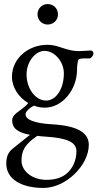

<svg xmlns="http://www.w3.org/2000/svg" viewBox="-20 -637 481 947"><path d="M215 -516C244 -516 266 -538 266 -566C266 -595 244 -617 215 -617C187 -617 165 -595 165 -566C165 -538 187 -516 215 -516ZM428 -388C418 -388 389 -385 373 -385C353 -385 338 -386 306 -395C278 -403 252 -416 213 -416C122 -416 39 -351 39 -258C39 -205 73 -156 119 -129C111 -117 102 -110 63 -81C47 -68 40 -57 40 -44C40 -6 64 16 128 28C96 54 63 79 44 95C21 113 11 135 11 170C11 244 81 290 195 290C303 290 418 180 418 77C418 16 359 -17 236 -24C151 -29 106 -46 106 -74C106 -86 124 -104 148 -116C165 -109 183 -106 201 -106C287 -106 360 -193 360 -295C360 -313 363 -332 366 -341C368 -346 378 -349 396 -349H423C425 -349 428 -351 431 -354C437 -360 441 -368 441 -373C441 -382 435 -388 428 -388ZM207 -141C155 -141 111 -200 111 -270C111 -331 153 -386 200 -386C249 -386 295 -333 295 -275C295 -199 257 -141 207 -141ZM357 109C357 155 337 198 304 223C280 241 249 250 209 250C140 250 86 208 86 155C86 104 106 72 164 33C177 35 191 36 207 37C313 44 357 65 357 109Z"/></svg>

Font: Garamond-Math
Style: Regular
Weight: 400
Version: Version 2019-08-16